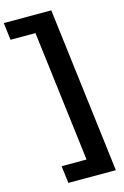

<svg xmlns="http://www.w3.org/2000/svg" viewBox="-207 -929 810 1257"><g transform="rotate(-15 198.0 -300.0)"><path d="M77.6 143 91.9 260H413.9L276.4 -860H-45.6L-31.2 -743H137.8L246.6 143Z"/></g></svg>

Font: Hussar
Style: BdOpOblOne
Weight: 700
Foundry: Cannot Into Space Fonts
Version: Version 2.00